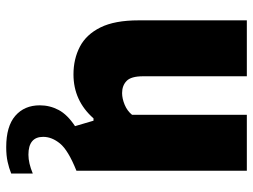

<svg xmlns="http://www.w3.org/2000/svg" viewBox="-118 -470 814 618"><g transform="rotate(90 289.0 -161.0)"><path d="M219.5 9.5Q170 9.5 130.5 -11Q91 -31.5 68.2 -77.5Q45.5 -123.5 45.5 -200V-548.5H225.5V-214.5Q225.5 -176 240.5 -161.5Q255.5 -147 279.5 -147Q297 -147 317 -155.2Q337 -163.5 349.5 -179V-548.5H529.5V0Q463.5 26.5 442 52.8Q420.5 79 420.5 107Q420.5 154.5 478 154.5Q505 154.5 538.5 140.5V210Q521 217 500.8 221.5Q480.5 226 453.5 226Q386.5 226 352.8 196.8Q319 167.5 319 118Q319 85.5 334 57.2Q349 29 386 4.5L368.5 -55H361Q304 9.5 219.5 9.5Z"/></g></svg>

Font: Encode Sans SemiCondensed SemiCondensed ExtraBold
Style: Regular
Weight: 800
Width: 4
Designer: Multiple Designers
Foundry: Impallari Type
Version: Version 3.000; ttfautohint (v1.8.3) -l 8 -r 50 -G 200 -x 14 